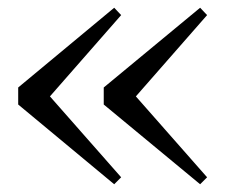

<svg xmlns="http://www.w3.org/2000/svg" viewBox="-20 -525 595 496"><path d="M275 -49 293 -67 109 -276 293 -486 275 -505 27 -299V-255ZM497 -49 515 -67 331 -276 515 -486 497 -505 248 -299V-255Z"/></svg>

Font: Noto Serif JP Medium
Style: Regular
Weight: 500
Designer: Ryoko NISHIZUKA 西塚涼子 (kana & ideographs); Frank Grießhammer (Latin, Greek & Cyrillic); Wenlong ZHANG 张文龙 (bopomofo); San
Foundry: Adobe
Version: Version 2.001;hotconv 1.1.0;makeotfexe 2.6.0